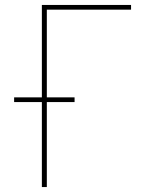

<svg xmlns="http://www.w3.org/2000/svg" viewBox="-20 -755 640 775"><path d="M149 0V-343H37V-362H149V-735H509V-716H169V-362H281V-343H169V0Z"/></svg>

Font: Zed Sans Thin Extended
Style: Regular
Weight: 100
Width: 7
Designer: Belleve Invis
Foundry: Belleve Invis
Version: Version 1.0.0; ttfautohint (v1.8.4)